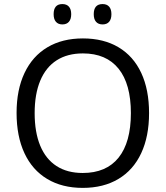

<svg xmlns="http://www.w3.org/2000/svg" viewBox="-20 -914 815 944"><path d="M386.7 9.8Q285.2 9.8 211.9 -34.2Q138.7 -78.1 100.1 -161.1Q61.5 -244.1 61.5 -358.9Q61.5 -472.7 100.6 -555.2Q139.6 -637.7 212.9 -681.4Q286.1 -725.1 387.7 -725.1Q489.7 -725.1 563 -681.4Q636.2 -637.7 674.6 -555.2Q712.9 -472.7 712.9 -357.9Q712.9 -243.7 674.3 -160.9Q635.7 -78.1 562.3 -34.2Q488.8 9.8 386.7 9.8ZM386.7 -63.5Q502.4 -63.5 563 -138.9Q623.5 -214.4 623.5 -357.9Q623.5 -501 563 -576.2Q502.4 -651.4 387.7 -651.4Q311.5 -651.4 258.5 -617.4Q205.6 -583.5 178 -517.6Q150.4 -451.7 150.4 -357.9Q150.4 -263.7 177.7 -197.8Q205.1 -131.8 257.8 -97.7Q310.5 -63.5 386.7 -63.5ZM440.9 -844.2Q440.9 -894 484.4 -894Q505.4 -894 516.6 -881.3Q527.8 -868.7 527.8 -844.2Q527.8 -819.8 516.6 -806.9Q505.4 -793.9 484.4 -793.9Q463.4 -793.9 452.1 -806.9Q440.9 -819.8 440.9 -844.2ZM243.7 -844.2Q243.7 -894 286.6 -894Q307.6 -894 318.8 -881.3Q330.1 -868.7 330.1 -844.2Q330.1 -819.8 318.8 -806.9Q307.6 -793.9 286.6 -793.9Q266.1 -793.9 254.9 -806.9Q243.7 -819.8 243.7 -844.2Z"/></svg>

Font: Viking Open Sans
Style: Regular
Weight: 400
Foundry: Ascender Corporation
Version: Version 2.001